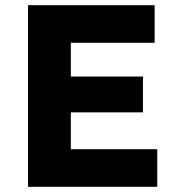

<svg xmlns="http://www.w3.org/2000/svg" viewBox="-20 -720 685 740"><path d="M88 0V-700H576V-555H253V-425H531V-287H253V-145H586V0Z"/></svg>

Font: Lexend Deca
Style: Bold
Weight: 700
Designer: Bonnie Shaver-Troup, Thomas Jockin
Foundry: Lexend
Version: Version 1.008; ttfautohint (v1.8.4.7-5d5b)